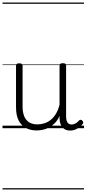

<svg xmlns="http://www.w3.org/2000/svg" viewBox="-20 -1016 686 1522"><path d="M270 18Q222 18 185 -1.5Q148 -21 127.5 -61.5Q107 -102 107 -166V-496Q107 -505 113 -509.5Q119 -514 132 -514Q146 -514 152.5 -509.5Q159 -505 159 -496V-171Q159 -127 171.5 -95.5Q184 -64 210 -47Q236 -30 277 -30Q306 -30 333 -39Q360 -48 383 -66.5Q406 -85 424 -115Q442 -145 452 -186V-496Q452 -506 458.5 -510.5Q465 -515 479 -515Q492 -515 498 -510.5Q504 -506 504 -496V-93Q504 -73 508.5 -58.5Q513 -44 523 -36.5Q533 -29 547 -29Q557 -29 567 -32.5Q577 -36 587 -43Q597 -50 607 -61Q613 -67 620 -66.5Q627 -66 633 -59Q638 -54 639.5 -47Q641 -40 636 -34Q625 -19 609 -7Q593 5 575 12Q557 19 537 19Q517 19 502 13Q487 7 476 -5Q465 -17 459 -35Q453 -53 452 -76V-97Q437 -63 415.5 -41Q394 -19 370 -6Q346 7 320.5 12.5Q295 18 270 18ZM0 476H646V486H0ZM0 -20H646V0H0ZM0 -505H646V-500H0ZM0 -996H646V-986H0Z"/></svg>

Font: Playwrite PL Guides
Style: Regular
Weight: 400
Designer: Veronika Burian, José Scaglione
Foundry: TypeTogether
Version: Version 1.003